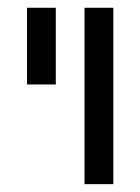

<svg xmlns="http://www.w3.org/2000/svg" viewBox="-20 -469 357 489"><path d="M122.1 -253.9H48.8V-449.2H122.1ZM268.6 0H195.3V-449.2H268.6Z"/></svg>

Font: Catrinity
Style: Regular
Weight: 400
Designer: Alexander Lange
Foundry: High-Logic / Made with FontCreator
Version: Version 2.090;May 20, 2024;FontCreator 15.0.0.2974 64-bit